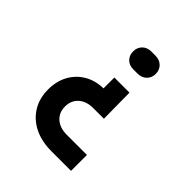

<svg xmlns="http://www.w3.org/2000/svg" viewBox="-200 -687 1000 1000"><g transform="rotate(45 299.5 -187.5)"><path d="M339.8 -422.9Q309.1 -422.9 290.8 -441.4Q272.5 -460 272.5 -488.8Q272.5 -517.6 291.3 -536.4Q310.1 -555.2 340.8 -555.2H370.1Q400.9 -555.2 419.9 -536.6Q439 -518.1 439 -488.8Q439 -460 419.9 -441.4Q400.9 -422.9 370.1 -422.9ZM340.8 180.2Q267.1 180.2 213.4 153.6Q159.7 127 129.6 78.4Q99.6 29.8 99.6 -35.2Q99.6 -96.2 125 -142.6Q150.4 -189 195.6 -215.6Q240.7 -242.2 299.8 -243.2V-323.2H411.1L413.1 -132.8H334Q284.7 -132.8 254.6 -106Q224.6 -79.1 224.6 -35.2Q224.6 9.8 254.6 36.4Q284.7 63 335 63H483.9V180.2Z"/></g></svg>

Font: UDEV Gothic 35
Style: Bold
Weight: 700
Version: v2.1.0; ttfautohint (v1.8.4.7-5d5b-dirty) -l 6 -r 45 -G 200 